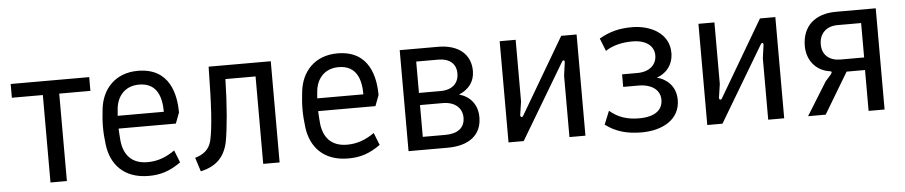

<svg xmlns="http://www.w3.org/2000/svg" viewBox="-36 -724 4456 945"><g transform="rotate(-5 2192.0 -251.0)"><path d="M183 0H264V-432H418V-500H30V-432H183Z M668 10C726 10 772 -4 827 -43L803 -104C762 -75 719 -58 668 -58C586 -58 551 -109 544 -174C542 -195 541 -216 540 -235H823L843 -288C843 -375 818 -510 659 -510C547 -510 481 -436 470 -338C466 -305 464 -277 464 -249C464 -221 466 -194 470 -162C482 -64 545 10 668 10ZM541 -298 544 -333C550 -393 588 -442 659 -442C749 -442 769 -369 769 -298Z M903 -59 925 10C994 -6 1043 -42 1060 -125C1072 -190 1082 -301 1085 -432H1234V0H1315V-500H1008C1005 -303 999 -203 984 -136C973 -91 942 -70 903 -59Z M1654 10C1712 10 1758 -4 1813 -43L1789 -104C1748 -75 1705 -58 1654 -58C1572 -58 1537 -109 1530 -174C1528 -195 1527 -216 1526 -235H1809L1829 -288C1829 -375 1804 -510 1645 -510C1533 -510 1467 -436 1456 -338C1452 -305 1450 -277 1450 -249C1450 -221 1452 -194 1456 -162C1468 -64 1531 10 1654 10ZM1527 -298 1530 -333C1536 -393 1574 -442 1645 -442C1735 -442 1755 -369 1755 -298Z M1952 0H2145C2252 0 2314 -49 2314 -136C2314 -200 2277 -241 2224 -256C2271 -275 2302 -312 2302 -366C2302 -449 2241 -499 2142 -499H1952ZM2140 -64H2028V-221H2140C2201 -221 2236 -188 2236 -141C2236 -91 2201 -64 2140 -64ZM2136 -281H2028V-436H2136C2194 -436 2225 -407 2225 -360C2225 -312 2192 -281 2136 -281Z M2446 0H2521L2742 -371C2749 -384 2758 -379 2756 -368L2747 -303V0H2826V-500H2750L2529 -124C2523 -114 2514 -120 2515 -129L2525 -196V-500H2446Z M3104 8C3205 8 3294 -38 3294 -136C3294 -207 3245 -243 3201 -254C3241 -267 3283 -304 3283 -370C3283 -465 3193 -512 3100 -512C3038 -512 2990 -500 2938 -470L2963 -407C3002 -433 3050 -442 3096 -442C3165 -442 3203 -410 3203 -364C3203 -318 3168 -285 3107 -285H3032V-223H3107C3173 -223 3214 -192 3214 -144C3214 -93 3175 -62 3097 -62C3038 -62 2993 -77 2952 -112L2925 -46C2976 -7 3033 8 3104 8Z M3428 0H3503L3724 -371C3731 -384 3740 -379 3738 -368L3729 -303V0H3808V-500H3732L3511 -124C3505 -114 3496 -120 3497 -129L3507 -196V-500H3428Z M3926 0H4013L4134 -202H4225V0H4304V-500H4108C4003 -500 3940 -443 3940 -345C3940 -280 3979 -222 4052 -211C4061 -211 4063 -205 4056 -196L4027 -163ZM4109 -264C4055 -264 4019 -294 4019 -346C4019 -401 4055 -434 4109 -434H4226V-264Z"/></g></svg>

Font: Finlandica
Style: Regular
Weight: 400
Designer: Niklas Ekholm, Juho Hiilivirta, Jaakko Suomalainen
Foundry: Helsinki Type Studio
Version: Version 2.000;Glyphs 3.2 (3202)